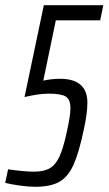

<svg xmlns="http://www.w3.org/2000/svg" viewBox="-37 -708 416 736"><path d="M-17 -7 -6 -59Q55 -50 94 -50Q132 -50 154.5 -63.5Q177 -77 191.5 -109Q206 -141 219 -202Q233 -264 233 -293Q233 -327 215 -338Q197 -349 150 -349Q112 -349 57 -336L131 -688H359L347 -630H177L129 -399Q162 -406 193 -406Q298 -406 298 -314Q298 -274 284 -210Q265 -120 244 -74.5Q223 -29 189.5 -10.5Q156 8 98 8Q73 8 40 3.5Q7 -1 -17 -7Z"/></svg>

Font: Saira Ultra Condensed
Style: Italic
Weight: 400
Width: 1
Italic angle: -12°
Designer: Hector Gatti with collaboration of the Omnibus-Type team
Foundry: Omnibus-Type
Version: Version 1.001; ttfautohint (v1.8)